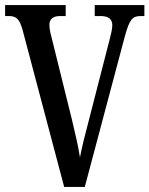

<svg xmlns="http://www.w3.org/2000/svg" viewBox="-20 -734 587 754"><path d="M68 -619 232 0H313L471 -594C489 -658 500 -671 533 -671H547V-714H352V-671H375C406 -671 421 -659 421 -635C421 -618 415 -598 410 -577L329 -262C313 -202 303 -161 294 -116C287 -160 277 -204 263 -262L183 -585C178 -603 174 -621 174 -636C174 -658 187 -671 216 -671H238V-714H0V-671H15C43 -671 56 -660 68 -619Z"/></svg>

Font: Noto Serif Georgian ExtraCondensed Medium
Style: Regular
Weight: 500
Width: 2
Designer: Monotype Design Team, Akaki Razmadze
Foundry: Google LLC
Version: Version 2.003